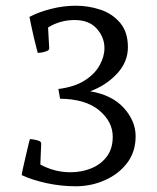

<svg xmlns="http://www.w3.org/2000/svg" viewBox="-20 -583 550 671"><path d="M245 68Q193 68 142.5 57Q92 46 56 29Q56 24 60.5 4Q65 -16 70.5 -39.5Q76 -63 80 -80Q84 -97 85 -97Q88 -97 97.5 -95.5Q107 -94 115.5 -91Q124 -88 124 -81L121 -8Q171 19 226 19Q265 19 298.5 5.5Q332 -8 353 -35.5Q374 -63 374 -105Q374 -158 326.5 -197.5Q279 -237 190 -238L184 -272Q240 -279 275.5 -301.5Q311 -324 328 -354.5Q345 -385 345 -415Q345 -453 318 -483Q291 -513 241 -513Q190 -513 148 -487L152 -414Q152 -408 143.5 -404.5Q135 -401 125.5 -399.5Q116 -398 112 -398Q112 -398 107.5 -415Q103 -432 97.5 -455.5Q92 -479 88 -499Q84 -519 83 -524Q115 -541 158.5 -552Q202 -563 245 -563Q290 -563 331.5 -549Q373 -535 400 -503Q427 -471 427 -418Q427 -366 388.5 -325Q350 -284 295 -264Q372 -251 413 -205.5Q454 -160 454 -107Q454 -52 424 -13Q394 26 346 47Q298 68 245 68Z"/></svg>

Font: Mate
Style: Regular
Weight: 400
Designer: Eduardo Rodriguez Tunni
Foundry: Eduardo Rodriguez Tunni
Version: Version 1.003; ttfautohint (v1.8.4.7-5d5b);gftools[0.9.24]